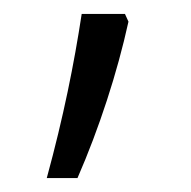

<svg xmlns="http://www.w3.org/2000/svg" viewBox="-20 -136 274 275"><path d="M159 -116H97C86 -44 71 31 47 119H91C122 48 148 -32 164 -105Z"/></svg>

Font: Noto Sans Bengali Light
Style: Regular
Weight: 300
Designer: Jelle Bosma - Monotype Design Team
Foundry: Monotype Imaging Inc.
Version: Version 2.003